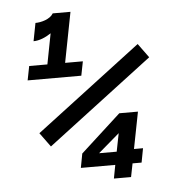

<svg xmlns="http://www.w3.org/2000/svg" viewBox="-52 -777 725 825"><g transform="rotate(-5 310.0 -365.0)"><path d="M128.5 -695.5 113.5 -618C138.5 -618 165.5 -629.5 189.5 -645.5L164 -513.5H85.5L73.5 -452.5H305L317 -513.5H240.5L282.5 -730H206C191.5 -705 152 -695.5 128.5 -695.5ZM558 -567 104 -222 148.5 -161 602.5 -506ZM480 0 491.5 -58H530.5L542 -119H503L534 -277.5H453.5L280 -119L268.5 -58H417L406 0ZM352 -114 443.5 -192.5 428 -114Z"/></g></svg>

Font: Monaspace Neon
Style: Bold Italic
Weight: 700
Italic angle: -11°
Designer: Riley Cran & the Lettermatic Team
Foundry: Lettermatic
Version: Version 1.200 (Monaspace Neon)